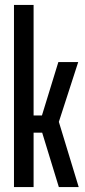

<svg xmlns="http://www.w3.org/2000/svg" viewBox="-20 -763 348 783"><path d="M37 0V-743H117V-292H151L218 -510H299L220 -266L301 0H220L152 -222H117V0Z"/></svg>

Font: Saira UltraCondensed SemiBold
Style: Regular
Weight: 600
Width: 1
Designer: Hector Gatti with collaboration of the Omnibus-Type team
Foundry: Omnibus-Type
Version: Version 1.101